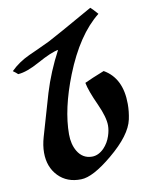

<svg xmlns="http://www.w3.org/2000/svg" viewBox="-123 -801 779 1043"><g transform="rotate(-10 267.0 -279.5)"><path d="M550 -100Q532 -16 414 82Q304 174 239 175Q161 177 113 127Q65 77 65 -2Q65 -42 78 -87L145 -318Q179 -430 237 -539Q199 -533 121 -490Q49 -450 1 -447Q-8 -456 -25 -468Q18 -511 79 -539Q118 -556 196 -593Q241 -616 449 -734Q462 -723 487 -694Q368 -600 287 -396Q216 -216 216 -77Q216 -22 239 17Q267 64 319 64Q354 64 385 33Q411 6 423 -31Q433 -61 433 -88Q433 -133 399 -208Q360 -293 352 -337Q390 -355 461 -383Q559 -327 559 -184Q559 -142 550 -100Z"/></g></svg>

Font: To Be Continued
Style: Regular
Weight: 400
Version: Macromedia Fontographer 4.1.4 9/2/97